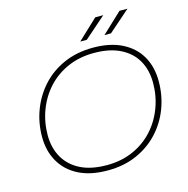

<svg xmlns="http://www.w3.org/2000/svg" viewBox="-123 -988 1084 1110"><g transform="rotate(-15 418.5 -433.0)"><path d="M387 4Q284 4 213.5 -32Q143 -68 106 -132.5Q69 -197 69 -281Q69 -366 98 -442Q127 -518 181 -577Q235 -636 312.5 -670Q390 -704 487 -704Q589 -704 660 -668Q731 -632 767.5 -568Q804 -504 804 -419Q804 -334 775.5 -258Q747 -182 692.5 -123Q638 -64 561 -30Q484 4 387 4ZM390 -27Q477 -27 547 -58Q617 -89 666.5 -143Q716 -197 743 -268Q770 -339 770 -418Q770 -494 738 -551Q706 -608 642 -640.5Q578 -673 484 -673Q397 -673 326.5 -642Q256 -611 206.5 -557Q157 -503 130 -432Q103 -361 103 -282Q103 -207 135.5 -149.5Q168 -92 231.5 -59.5Q295 -27 390 -27ZM570 -757 690 -870H738L609 -757ZM425 -757 545 -870H593L464 -757Z"/></g></svg>

Font: Montserrat Thin ExtraLight
Style: Italic
Weight: 250
Italic angle: -11.3°
Version: Version 9.000